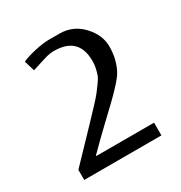

<svg xmlns="http://www.w3.org/2000/svg" viewBox="-120 -1061 615 651"><g transform="rotate(-30 187.5 -736.0)"><path d="M328.1 -500H25.9V-539.6Q53.7 -568.8 87.9 -604.2Q122.1 -639.6 138.9 -657.5Q155.8 -675.3 177.2 -698Q198.7 -720.7 208 -732.7Q217.3 -744.6 228.3 -759.8Q239.3 -774.9 242.9 -785.6Q246.6 -796.4 249.3 -808.8Q252 -821.3 252 -835.4Q252 -930.2 155.3 -930.2Q139.6 -930.2 120.6 -924.8L64.5 -907.2L52.2 -947.8Q68.4 -956.1 102.3 -963.9Q136.2 -971.7 161.6 -971.7H201.2Q253.9 -971.7 290 -933.3Q326.2 -895 326.2 -850.1Q326.2 -822.8 320.6 -800.8Q314.9 -778.8 306.2 -762.2Q297.4 -745.6 276.1 -722.7Q254.9 -699.7 235.4 -681.2Q215.8 -662.6 176.3 -625Q136.7 -587.4 102.1 -552.2V-549.8H328.1Z"/></g></svg>

Font: Resagnicto
Style: Regular
Weight: 500
Version: Version 0.9991